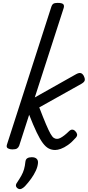

<svg xmlns="http://www.w3.org/2000/svg" viewBox="-20 -1020 608 1330"><path d="M65 15Q49 15 35.5 8Q22 1 28 -18L334 -968Q340 -988 349.5 -994Q359 -1000 379 -1000Q410 -1000 418.5 -990.5Q427 -981 420 -961L221 -345L507 -506Q525 -516 537.5 -514Q550 -512 560 -495Q568 -480 567.5 -466.5Q567 -453 545 -440L252 -276Q280 -203 298.5 -159.5Q317 -116 329.5 -94Q342 -72 352.5 -65Q363 -58 375 -58Q386 -58 398.5 -64.5Q411 -71 426.5 -83Q442 -95 459 -112Q471 -123 482 -122Q493 -121 502 -111Q512 -101 514 -90Q516 -79 506 -67Q477 -34 450.5 -15.5Q424 3 401.5 11Q379 19 362 19Q338 19 317.5 8.5Q297 -2 277 -28.5Q257 -55 234 -103Q211 -151 182 -225L113 -11Q108 2 98 8.5Q88 15 65 15ZM104 286Q92 278 90.5 267.5Q89 257 98 245Q116 218 128 196.5Q140 175 146.5 152.5Q153 130 156 100Q158 83 169.5 76Q181 69 200 69Q223 69 234 80Q245 91 243 110Q241 135 228 163Q215 191 195.5 218Q176 245 153 270Q140 283 128 288Q116 293 104 286Z"/></svg>

Font: Playwrite SK
Style: Regular
Weight: 400
Designer: Veronika Burian, José Scaglione
Foundry: TypeTogether
Version: Version 1.002